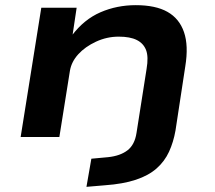

<svg xmlns="http://www.w3.org/2000/svg" viewBox="-20 -531 833 744"><path d="M315 193 334 84 399 78Q446 73 474 51.5Q502 30 509 -16L548 -264Q556 -311 546 -337Q536 -363 510 -376Q484 -389 440 -389Q394 -389 352 -369.5Q310 -350 283.5 -321Q257 -292 251 -257L210 0H60L140 -501H277L261 -394H259Q306 -456 369.5 -483.5Q433 -511 506 -511Q583 -511 629 -485Q675 -459 693 -406.5Q711 -354 698 -274L660 -25Q652 20 635 57Q618 94 587 121.5Q556 149 506.5 165.5Q457 182 386 187Z"/></svg>

Font: Nunito Sans 7pt Expanded
Style: Bold Italic
Weight: 700
Width: 7
Italic angle: -9°
Designer: Vernon Adams
Foundry: Vernon Adams
Version: Version 3.101;gftools[0.9.27]